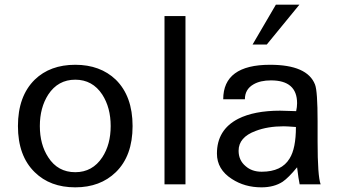

<svg xmlns="http://www.w3.org/2000/svg" viewBox="-20 -791 1461 824"><path d="M549 -250Q549 -122 477 -52Q410 13 303 13Q195 13 129 -52Q57 -122 57 -250Q57 -378 129 -449Q195 -513 303 -513Q410 -513 477 -449Q549 -378 549 -250ZM455 -250Q455 -329 419 -385Q377 -449 303 -449Q229 -449 187 -385Q151 -329 151 -250Q151 -171 187 -116Q228 -52 303 -52Q377 -52 419 -116Q455 -171 455 -250Z M776 0H686V-722H776Z M1265 -771 1125 -600H1064L1164 -771ZM1356 0H1266Q1261 -23 1255 -73Q1218 -28 1193 -11Q1156 13 1102 13Q1030 13 975 -23Q911 -64 911 -132Q911 -234 1002 -281Q1071 -316 1182 -316Q1194 -316 1217.5 -315Q1241 -314 1251 -314Q1255 -332 1255 -348Q1255 -446 1143 -446Q1097 -446 1068 -429Q1031 -408 1031 -365H938Q938 -513 1139 -513Q1299 -513 1332 -428Q1343 -400 1343 -270V-183Q1343 -36 1356 0ZM1250 -246Q1210 -249 1198 -249Q1129 -249 1077 -229Q1004 -202 1004 -144Q1004 -103 1034 -78Q1061 -54 1103 -54Q1189 -54 1223 -111Q1250 -154 1250 -246Z"/></svg>

Font: Mingzat
Style: Regular
Weight: 400
Designer: Jason Glavy (Lepcha), Lorna Priest (Lepcha additions), Walt Agee (Sophia), Victor Gaultney (Sophia)
Foundry: SIL International
Version: Version 0.100